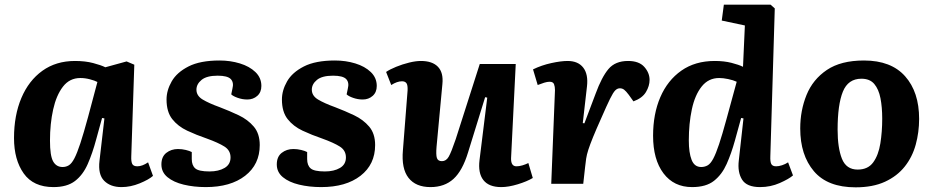

<svg xmlns="http://www.w3.org/2000/svg" viewBox="-20 -787 3996 822"><path d="M542 -118Q541 -96 546 -85.5Q551 -75 568 -75Q589 -75 614 -92L635 -34Q617 -18 578 -2Q539 14 500 14Q453 14 426 -13Q399 -40 406 -99L427 -280L417 -282L392 -191Q376 -131 355.5 -84.5Q335 -38 301 -12Q267 14 209 14Q123 14 81.5 -44.5Q40 -103 40 -196Q40 -293 71.5 -367.5Q103 -442 161.5 -484Q220 -526 301 -526Q345 -526 379 -517Q413 -508 431 -499L522 -524L555 -510ZM248 -72Q263 -72 275 -79.5Q287 -87 298.5 -109Q310 -131 324 -173.5Q338 -216 357 -286L397 -436Q386 -442 365 -447.5Q344 -453 324 -453Q278 -453 249.5 -416Q221 -379 207.5 -318Q194 -257 194 -185Q194 -120 207.5 -96Q221 -72 248 -72Z M877 -53Q916 -53 941.5 -68Q967 -83 967 -113Q967 -143 941 -159.5Q915 -176 865 -194Q821 -209 781.5 -227.5Q742 -246 717.5 -277Q693 -308 693 -361Q693 -400 715 -438.5Q737 -477 787 -502.5Q837 -528 920 -528Q966 -528 1007 -515.5Q1048 -503 1073.5 -478.5Q1099 -454 1099 -419Q1099 -392 1081.5 -376.5Q1064 -361 1039 -361Q1018 -361 998 -368Q978 -375 970 -383L975 -407Q982 -434 968 -448.5Q954 -463 912 -463Q865 -463 843 -445Q821 -427 821 -403Q821 -377 847.5 -361Q874 -345 921 -328Q963 -312 1002 -293.5Q1041 -275 1066.5 -245Q1092 -215 1092 -166Q1092 -83 1029.5 -34.5Q967 14 861 14Q810 14 766.5 3.5Q723 -7 697 -28.5Q671 -50 671 -83Q671 -116 692 -132.5Q713 -149 742 -149Q759 -149 775.5 -145Q792 -141 801 -136V-106Q801 -79 816 -66Q831 -53 877 -53Z M1371 -53Q1410 -53 1435.5 -68Q1461 -83 1461 -113Q1461 -143 1435 -159.5Q1409 -176 1359 -194Q1315 -209 1275.5 -227.5Q1236 -246 1211.5 -277Q1187 -308 1187 -361Q1187 -400 1209 -438.5Q1231 -477 1281 -502.5Q1331 -528 1414 -528Q1460 -528 1501 -515.5Q1542 -503 1567.5 -478.5Q1593 -454 1593 -419Q1593 -392 1575.5 -376.5Q1558 -361 1533 -361Q1512 -361 1492 -368Q1472 -375 1464 -383L1469 -407Q1476 -434 1462 -448.5Q1448 -463 1406 -463Q1359 -463 1337 -445Q1315 -427 1315 -403Q1315 -377 1341.5 -361Q1368 -345 1415 -328Q1457 -312 1496 -293.5Q1535 -275 1560.5 -245Q1586 -215 1586 -166Q1586 -83 1523.5 -34.5Q1461 14 1355 14Q1304 14 1260.5 3.5Q1217 -7 1191 -28.5Q1165 -50 1165 -83Q1165 -116 1186 -132.5Q1207 -149 1236 -149Q1253 -149 1269.5 -145Q1286 -141 1295 -136V-106Q1295 -79 1310 -66Q1325 -53 1371 -53Z M1633 -479Q1649 -490 1676 -501Q1703 -512 1731.5 -519Q1760 -526 1782 -526Q1831 -526 1855 -501Q1879 -476 1874 -427L1849 -159Q1846 -124 1850.5 -110.5Q1855 -97 1872 -97Q1890 -97 1901 -116Q1912 -135 1931 -191L2034 -513H2188L2168 -110Q2167 -75 2191 -75Q2203 -75 2216.5 -79Q2230 -83 2242 -89L2261 -25Q2236 -10 2196.5 2Q2157 14 2126 14Q2073 14 2049.5 -16Q2026 -46 2033 -102L2066 -369L2057 -371L1984 -135Q1960 -56 1921.5 -21Q1883 14 1823 14Q1760 14 1729 -25.5Q1698 -65 1705 -144L1725 -400Q1726 -423 1720 -431Q1714 -439 1701 -439Q1680 -439 1655 -423Z M2356 -401Q2356 -416 2352 -426.5Q2348 -437 2333 -437Q2323 -437 2310 -433Q2297 -429 2282 -423L2262 -490Q2299 -508 2340.5 -517Q2382 -526 2410 -526Q2455 -526 2477 -497.5Q2499 -469 2493 -417L2475 -260L2482 -259L2530 -386Q2556 -457 2585 -491.5Q2614 -526 2669 -526Q2716 -526 2738.5 -500.5Q2761 -475 2761 -445Q2761 -419 2745.5 -393Q2730 -367 2692 -353L2672 -381Q2660 -397 2652 -403Q2644 -409 2634 -409Q2623 -409 2614 -400Q2605 -391 2591.5 -363.5Q2578 -336 2554 -281Q2532 -232 2519 -200Q2506 -168 2499 -146.5Q2492 -125 2489.5 -108Q2487 -91 2485 -72L2477 0H2340Z M3278 -118Q3277 -95 3282 -85Q3287 -75 3303 -75Q3314 -75 3328 -79.5Q3342 -84 3354 -92L3375 -36Q3358 -21 3318.5 -3.5Q3279 14 3234 14Q3177 14 3157 -18Q3137 -50 3143 -100L3163 -280L3153 -282L3126 -184Q3111 -130 3091 -85Q3071 -40 3037 -13Q3003 14 2943 14Q2865 14 2820.5 -45Q2776 -104 2776 -206Q2776 -299 2807 -371Q2838 -443 2897 -484.5Q2956 -526 3040 -526Q3080 -526 3111.5 -518Q3143 -510 3161 -501L3169 -678L3070 -699L3079 -767H3279L3297 -751ZM2982 -72Q2997 -72 3009.5 -79Q3022 -86 3033.5 -107.5Q3045 -129 3058.5 -169.5Q3072 -210 3090 -276L3134 -437Q3119 -444 3097.5 -448.5Q3076 -453 3059 -453Q3013 -453 2984 -416.5Q2955 -380 2942 -319Q2929 -258 2929 -186Q2929 -133 2941 -102.5Q2953 -72 2982 -72Z M3643 15Q3523 15 3464.5 -54Q3406 -123 3406 -237Q3406 -314 3433 -380.5Q3460 -447 3520 -487.5Q3580 -528 3679 -528Q3795 -528 3855 -460.5Q3915 -393 3915 -278Q3915 -221 3900.5 -168Q3886 -115 3853.5 -74Q3821 -33 3769 -9Q3717 15 3643 15ZM3652 -61Q3696 -61 3718.5 -92Q3741 -123 3749 -173Q3757 -223 3757 -279Q3757 -328 3749.5 -366.5Q3742 -405 3723 -427.5Q3704 -450 3668 -450Q3611 -450 3588.5 -394.5Q3566 -339 3566 -232Q3566 -154 3584.5 -107.5Q3603 -61 3652 -61Z"/></svg>

Font: Literata 12pt
Style: Bold Italic
Weight: 700
Italic angle: -2°
Designer: Latin by Veronika Burian and Jose Scaglione. Greek by Irene Vlachou. Cyrillic by Vera Evstafieva
Foundry: TypeTogether
Version: Version 3.002